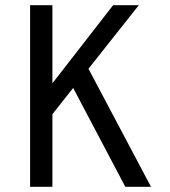

<svg xmlns="http://www.w3.org/2000/svg" viewBox="-20 -720 656 740"><path d="M262 -381 182 -280V0H96V-700H182V-399L416 -700H515L321 -455L562 0H463Z"/></svg>

Font: Overpass Mono
Style: Regular
Weight: 400
Monospace: yes
Designer: Delve Withrington, Dave Bailey
Foundry: Delve Fonts
Version: Version 1.000;DELV;Overpass